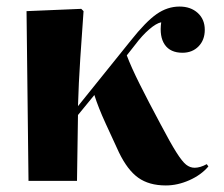

<svg xmlns="http://www.w3.org/2000/svg" viewBox="-20 -552 683 586"><path d="M486 14Q435 14 402 -9.5Q369 -33 343 -87Q324 -128 302 -176Q280 -224 268 -262L218 -201L215 0H67L61 -518L228 -525L235 -518Q230 -449 225 -373.5Q220 -298 218 -228L379 -428Q425 -486 458 -509Q491 -532 528 -532Q562 -532 583.5 -512.5Q605 -493 605 -461Q605 -430 586 -410.5Q567 -391 537 -391Q500 -391 483 -415.5Q466 -440 472 -484Q457 -481 435.5 -462.5Q414 -444 393 -416L367 -383Q380 -348 406.5 -295Q433 -242 470 -173Q500 -116 518 -87.5Q536 -59 548 -49.5Q560 -40 574 -40Q591 -40 611 -51L616 -44Q594 -18 558 -2Q522 14 486 14Z"/></svg>

Font: Literata 72pt
Style: Bold
Weight: 700
Designer: Latin by Veronika Burian and Jose Scaglione. Greek by Irene Vlachou. Cyrillic by Vera Evstafieva.
Foundry: TypeTogether
Version: Version 3.002